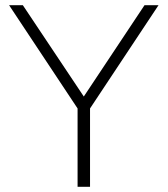

<svg xmlns="http://www.w3.org/2000/svg" viewBox="-20 -720 646 740"><path d="M313 -333H293L537 -700H591L327 -302V0H279V-302L15 -700H68Z"/></svg>

Font: SUSE Thin ExtraLight
Style: Regular
Weight: 250
Version: Version 1.000